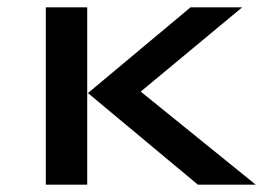

<svg xmlns="http://www.w3.org/2000/svg" viewBox="-20 -504 718 524"><path d="M678 0 364 -254 641 -484H500L220 -250L520 0ZM218 0V-484H105V0Z"/></svg>

Font: Gamestation Extended
Style: Regular
Weight: 400
Width: 7
Designer: Jonas Hecksher
Foundry: Jonas Hecksher, Playtypeª, e-types AS
Version: Version 1.003